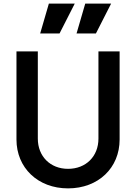

<svg xmlns="http://www.w3.org/2000/svg" viewBox="-20 -1029 752 1061"><path d="M356 12C524 12 641 -102 641 -258V-745H524V-263C524 -165 455 -96 356 -96C258 -96 189 -165 189 -263V-745H71V-258C71 -102 189 12 356 12ZM202 -844H309L393 -1009H250ZM403 -844H510L594 -1009H451Z"/></svg>

Font: Mluvka SemiBold
Style: Regular
Weight: 600
Designer: Modified by Jiří Krblich, Original typeface by Gumpita Rahayu
Foundry: Gumpita Rahayu & Jiří Krblich
Version: Version 2.000;Glyphs 3.1.1 (3134)